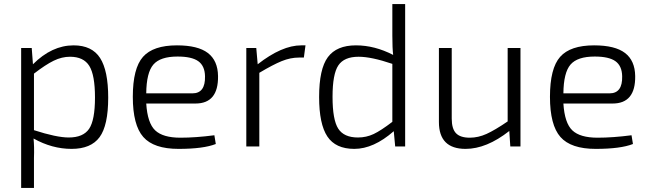

<svg xmlns="http://www.w3.org/2000/svg" viewBox="-20 -720 3198 944"><path d="M136 -484 142 -404Q235 -497 342 -497Q432 -497 472 -435Q512 -373 512 -240Q512 -103 469.5 -45.5Q427 12 332 12Q236 12 145 -39Q149 2 147 57V204H84V-484ZM147 -358V-80Q258 -44 318 -44Q389 -44 418 -86.5Q447 -129 447 -241Q447 -351 419 -396Q391 -441 324 -441Q284 -441 244 -421.5Q204 -402 147 -358Z M941 -211H699Q705 -115 743 -79Q781 -43 867 -43Q942 -43 1034 -55L1041 -12Q980 12 858 12Q736 12 684.5 -46.5Q633 -105 633 -244Q633 -384 683 -440.5Q733 -497 850 -497Q953 -497 1002 -459.5Q1051 -422 1052 -346Q1054 -211 941 -211ZM699 -261H926Q990 -261 988 -345Q987 -396 955 -419Q923 -442 853 -442Q768 -442 734 -402.5Q700 -363 699 -261Z M1482 -497 1474 -437H1450Q1408 -437 1365 -419.5Q1322 -402 1255 -362V0H1191V-484H1240L1247 -404Q1366 -497 1461 -497Z M1923 0 1916 -75Q1817 12 1722 12Q1630 12 1589.5 -49Q1549 -110 1549 -243Q1549 -381 1592 -439Q1635 -497 1730 -497Q1822 -497 1913 -450Q1909 -483 1909 -545V-700H1972V0ZM1909 -121V-406Q1806 -441 1743 -441Q1672 -441 1643.5 -398.5Q1615 -356 1615 -244Q1615 -131 1643 -87.5Q1671 -44 1740 -44Q1781 -44 1817 -61Q1853 -78 1909 -121Z M2539 -484V0H2489L2484 -76Q2372 12 2269 12Q2138 12 2138 -120V-484H2201V-137Q2201 -87 2222 -65Q2243 -43 2290 -43Q2331 -43 2372 -61.5Q2413 -80 2476 -123V-484Z M2992 -211H2750Q2756 -115 2794 -79Q2832 -43 2918 -43Q2993 -43 3085 -55L3092 -12Q3031 12 2909 12Q2787 12 2735.5 -46.5Q2684 -105 2684 -244Q2684 -384 2734 -440.5Q2784 -497 2901 -497Q3004 -497 3053 -459.5Q3102 -422 3103 -346Q3105 -211 2992 -211ZM2750 -261H2977Q3041 -261 3039 -345Q3038 -396 3006 -419Q2974 -442 2904 -442Q2819 -442 2785 -402.5Q2751 -363 2750 -261Z"/></svg>

Font: Exo 2.0 Light
Style: Regular
Weight: 300
Designer: Natanael Gama
Version: Version 1.001;PS 001.001;hotconv 1.0.70;makeotf.lib2.5.58329